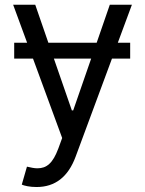

<svg xmlns="http://www.w3.org/2000/svg" viewBox="-20 -565 597 790"><path d="M125 -545.5 179 -389.2H377.8L431.8 -545.5H522.7L464.8 -389.2H515.6V-323.9H440.7L291.2 79.5Q245 204.5 130.7 204.5Q109.4 204.5 92.7 201.2Q76 197.8 69.6 194.6L90.9 120.7Q103 123.6 113.6 125.5Q124.3 127.5 134.2 127.5Q148.1 127.5 160 123.4Q171.9 119.3 182.5 109.7Q193.2 100.1 202.4 84.3Q211.6 68.5 220.2 45.5L235.8 2.8L115.8 -323.9H38.4V-389.2H91.6L34.1 -545.5ZM201.7 -323.9 275.6 -110.8H281.2L355.1 -323.9Z"/></svg>

Font: Inter P
Style: Regular
Weight: 400
Designer: Rasmus Andersson
Foundry: rsms
Version: Version 3.018;git-588b23468